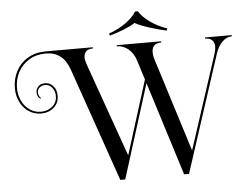

<svg xmlns="http://www.w3.org/2000/svg" viewBox="-67 -1096 1653 1286"><g transform="rotate(-5 759.0 -452.5)"><path d="M1518 -788Q1483 -788 1453.5 -759Q1424 -730 1409 -684L1152 105H1119L921 -525L723 105H690L424 -660Q382 -782 267 -782Q202 -782 153.5 -752.5Q105 -723 79.5 -674Q54 -625 54 -568Q54 -520 73.5 -480.5Q93 -441 126.5 -418.5Q160 -396 201 -396Q246 -396 277.5 -422.5Q309 -449 309 -493Q309 -525 290.5 -548.5Q272 -572 244 -572Q221 -572 206 -559Q191 -546 191 -526Q191 -514 196.5 -503.5Q202 -493 209 -487L206 -483Q182 -497 182 -526Q182 -551 198.5 -567.5Q215 -584 244 -584Q276 -584 298.5 -559Q321 -534 321 -493Q321 -444 286 -414Q251 -384 201 -384Q157 -384 120.5 -407Q84 -430 62 -472Q40 -514 40 -568Q40 -631 67.5 -683Q95 -735 146.5 -765.5Q198 -796 267 -796H584V-788Q553 -788 538 -773.5Q523 -759 523 -733Q523 -713 533 -685L757 -54L913 -551L871 -683Q857 -729 823 -758.5Q789 -788 745 -788V-796H1043V-788Q1011 -788 995.5 -772Q980 -756 980 -727Q980 -705 987 -683L1186 -50L1184 -43L1393 -684Q1401 -710 1401 -729Q1401 -756 1385.5 -772Q1370 -788 1338 -788V-796H1518ZM1092 -878 1087 -864Q1027 -877 968.5 -896Q910 -915 876 -934Q848 -915 800.5 -896Q753 -877 705 -864L700 -878Q764 -900 813.5 -935.5Q863 -971 887 -1010H905Q929 -971 978.5 -935.5Q1028 -900 1092 -878Z"/></g></svg>

Font: Myanmar April Display
Style: Regular
Weight: 400
Designer: Khon Soe Zaw Thu
Foundry: Myanmar OS
Version: Version 2.50 April 12, 2019